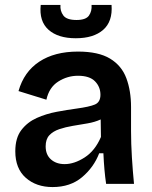

<svg xmlns="http://www.w3.org/2000/svg" viewBox="-20 -745 617 778"><path d="M193 13Q127 13 84.5 -24.5Q42 -62 42 -132Q42 -186 66.5 -218Q91 -250 129 -267Q167 -284 210 -292Q253 -300 290 -305Q342 -312 364.5 -321.5Q387 -331 387 -361Q387 -393 365 -415.5Q343 -438 296 -438Q253 -438 216 -414.5Q179 -391 168 -341L55 -376Q77 -454 139 -495Q201 -536 296 -536Q379 -536 426 -507.5Q473 -479 492 -428Q511 -377 511 -311V-214Q511 -163 514.5 -107Q518 -51 523 0H410Q402 -54 399 -124H382Q360 -67 312.5 -27Q265 13 193 13ZM242 -80Q281 -80 323 -107Q365 -134 389 -190L388 -261Q364 -250 334.5 -245Q305 -240 275 -235Q245 -230 220 -221.5Q195 -213 180 -197Q165 -181 165 -152Q165 -118 186.5 -99Q208 -80 242 -80ZM145 -725H225Q223 -701 236.5 -682.5Q250 -664 290 -664Q328 -664 340.5 -682Q353 -700 351 -725H432Q437 -658 398 -624Q359 -590 287 -590Q215 -590 176.5 -624.5Q138 -659 145 -725Z"/></svg>

Font: Bricolage Grotesque 10pt SemiBold
Style: Regular
Weight: 600
Designer: Mathieu Triay
Foundry: Atelier Triay
Version: Version 1.000; ttfautohint (v1.8.4.7-5d5b);gftools[0.9.29]